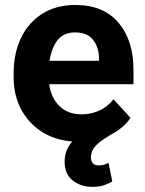

<svg xmlns="http://www.w3.org/2000/svg" viewBox="-20 -558 580 769"><path d="M429.7 168.9Q417.5 176.3 398.2 183.3Q378.9 190.4 349.6 190.4Q303.7 190.4 271.2 164.8Q238.8 139.2 238.8 89.8Q238.8 68.8 245.8 48.3Q252.9 27.8 269.5 8.8Q195.8 2.4 143.3 -33Q90.8 -68.4 62.7 -123.8Q34.7 -179.2 34.7 -246.1V-265.6Q34.7 -345.7 64.7 -407.2Q94.7 -468.8 150.1 -503.4Q205.6 -538.1 282.2 -538.1Q394.5 -538.1 454.6 -467Q514.6 -396 514.6 -279.3V-220.7H177.2Q184.1 -167 217.8 -133.5Q251.5 -100.1 306.6 -100.1Q344.7 -100.1 377.7 -115Q410.6 -129.9 434.6 -160.2L502.9 -85.9Q489.7 -66.4 468.5 -48.1Q447.3 -29.8 418.5 -16.1L419.4 -15.6Q382.8 5.4 363.5 25.6Q344.2 45.9 344.2 72.8Q344.2 86.4 351.3 95.5Q358.4 104.5 376 104.5Q390.1 104.5 399.2 101.1Q408.2 97.7 414.6 94.2ZM280.8 -428.2Q234.9 -428.2 210.4 -397Q186 -365.7 178.7 -314.5H376.5V-325.2Q376 -368.7 352.8 -398.4Q329.6 -428.2 280.8 -428.2Z"/></svg>

Font: Vazirmatn UI FD
Style: Bold
Weight: 700
Designer: Saber Rastikerdar
Foundry: Saber Rastikerdar
Version: Version 33.003